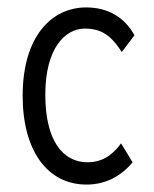

<svg xmlns="http://www.w3.org/2000/svg" viewBox="-20 -486 415 517"><path d="M213 11C261 11 304 -9 337 -49L306 -100C281 -65 251 -49 216 -49C148 -49 102 -109 102 -231C102 -357 156 -409 208 -409C252 -409 278 -392 308 -346L342 -391C316 -439 271 -466 212 -466C119 -466 41 -388 41 -228C41 -80 108 11 213 11Z"/></svg>

Font: Inconsolata Condensed Thin
Style: Regular
Weight: 100
Width: 3
Monospace: yes
Designer: Raph Levien, Cyreal, Brenton Simpson
Foundry: Raph Levien, Cyreal, Google
Version: Version 3.100